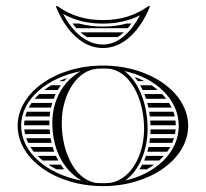

<svg xmlns="http://www.w3.org/2000/svg" viewBox="-20 -628 700 653"><path d="M410.9 -548C384.8 -540.8 358.5 -537.7 330 -537.7C301.5 -537.7 274.5 -541 248.7 -548H226.8C231 -542.3 235.4 -537 239.9 -532H414.5C418.8 -537 423 -542.4 427.1 -548ZM401.1 -518H254C261 -511.8 268.3 -506.4 275.8 -502H380.6C387.7 -506.5 394.6 -511.9 401.1 -518ZM330 -559.7C271.5 -559.7 221.2 -574.1 174 -608L170 -606C202.1 -526.3 258 -464.6 330 -464.6C402 -464.6 457.9 -526.3 490 -606L486 -608C438.8 -574.1 388.5 -559.7 330 -559.7ZM330 -547.7C375.8 -547.7 417.8 -556.7 456.2 -575.9C426 -520.2 384.2 -476.6 330 -476.6C273.9 -476.6 226.5 -519.3 194.8 -580.6C237.1 -557.3 280.6 -547.7 330 -547.7ZM125.3 -82H178.2C175.3 -87.2 172.6 -92.6 170.2 -98H107.5C113 -92.4 118.9 -87.1 125.3 -82ZM144.6 -68C153.4 -62.3 162.8 -56.9 172.7 -52H198.2C194.1 -57.2 190.2 -62.5 186.6 -68ZM62.6 -188C63.1 -182.6 63.9 -177.3 65.1 -172H150.2C149.6 -177.3 149.1 -182.6 148.7 -188ZM69 -158C70.9 -152.6 73.1 -147.2 75.7 -142H155.5C154.2 -147.3 153.2 -152.6 152.2 -158ZM83.5 -128C86.9 -122.5 90.7 -117.2 94.9 -112H164.5C162.5 -117.2 160.7 -122.6 159.1 -128ZM62 -202H148.1C148 -204.7 148 -207.3 148 -210C148 -212.7 148 -215.3 148.1 -218H63.3C62.5 -212.7 62.1 -207.4 62 -202ZM181 -352H197.9C201 -355.7 204.4 -359.3 207.8 -362.8C198.6 -359.5 189.6 -355.9 181 -352ZM154.1 -338C145.7 -333 137.7 -327.7 130.2 -322H176.7C179.8 -327.5 183.2 -332.8 186.9 -338ZM113.5 -308C108 -302.9 102.9 -297.5 98.1 -292H162.5C164.5 -297.4 166.8 -302.8 169.3 -308ZM87.3 -278C83.8 -272.8 80.5 -267.5 77.6 -262H153.6C154.8 -267.4 156.1 -272.8 157.7 -278ZM71.2 -248C69.2 -242.8 67.4 -237.4 66 -232H149C149.4 -237.4 150.1 -242.7 150.9 -248ZM470.3 -82H521.4C527.1 -87.1 532.4 -92.4 537.3 -98H476.6C474.6 -92.5 472.5 -87.2 470.3 -82ZM463.6 -68C460.8 -62.5 457.7 -57.1 454.4 -52H478.9C487.8 -56.9 496.2 -62.2 504.1 -68ZM492 -188C492 -182.6 491.8 -177.3 491.4 -172H575.2C576.3 -177.3 577 -182.6 577.5 -188ZM490.2 -158C489.6 -152.6 488.8 -147.3 487.9 -142H565.7C568 -147.2 570 -152.6 571.7 -158ZM485.2 -128C484 -122.6 482.6 -117.2 481.1 -112H548.5C552.3 -117.2 555.7 -122.5 558.8 -128ZM491.8 -202H578C577.9 -207.4 577.5 -212.7 576.8 -218H490.9C491.3 -212.7 491.6 -207.4 491.8 -202ZM448.4 -352H471.1C460.7 -357.4 449.6 -362.1 438.2 -366.1C441.8 -361.6 445.2 -356.9 448.4 -352ZM456.9 -338C459.8 -332.8 462.5 -327.5 465 -322H516.5C509.8 -327.7 502.7 -333 495.2 -338ZM471 -308C473.1 -302.8 475 -297.4 476.7 -292H545.3C541.1 -297.5 536.4 -302.9 531.5 -308ZM480.8 -278C482.2 -272.7 483.5 -267.4 484.7 -262H563.8C561.2 -267.5 558.3 -272.8 555 -278ZM487.3 -248C488.2 -242.7 488.9 -237.4 489.6 -232H574.3C573.1 -237.4 571.5 -242.8 569.6 -248ZM406.1 -14.3C452.9 -47.5 482 -115.9 482 -190C482 -273.3 452.1 -350.7 403.1 -386.3C507.2 -364.5 588 -291.4 588 -200C588 -109.4 508.7 -36.7 406.1 -14.3ZM190 -210C190 -309.7 244 -392.1 315 -394.7C320.3 -394.9 324.7 -395 330 -395C335.3 -395 339.7 -394.9 345 -394.7C416.4 -392.1 470 -300.4 470 -190C470 -90.3 416 -7.9 345 -5.3C339.7 -5.1 335.3 -5 330 -5C324.7 -5 320.3 -5.1 315 -5.3C243.6 -7.9 190 -99.6 190 -210ZM40 -200C40 -86.8 169.9 5 330 5C490.1 5 620 -86.8 620 -200C620 -313.2 490.1 -405 330 -405C169.9 -405 40 -313.2 40 -200ZM256.9 -13.7C142.2 -35.5 52 -107.8 52 -200C52 -291.5 140.7 -363.3 253.9 -385.7C191.1 -349 158 -284.5 158 -210C158 -127.2 189.7 -54.3 256.9 -13.7Z"/></svg>

Font: SortefaxS02
Style: Medium
Weight: 500
Designer: gluk
Foundry: gluk
Version: Version 0.261